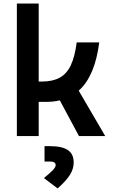

<svg xmlns="http://www.w3.org/2000/svg" viewBox="-20 -752 626 1061"><path d="M73.2 0V-732.4H193.8V-301.3H210Q270.5 -301.3 309.6 -322.5Q348.6 -343.8 371.1 -391.1Q393.6 -438.5 403.8 -517.6H528.3Q504.9 -331.1 415 -251L561.5 0H416.5L310.5 -197.3Q275.4 -189 234.4 -189H193.8V0ZM298.3 289.1 222.7 231.9Q258.3 203.1 272.9 187.3Q287.6 171.4 287.6 160.6Q287.6 140.6 257.8 140.6H226.1V55.7H256.8Q323.7 55.7 355.5 77.6Q387.2 99.6 387.2 146Q387.2 181.6 366 215.1Q344.7 248.5 298.3 289.1Z"/></svg>

Font: CaskaydiaCove NFP SemiBold
Style: Regular
Weight: 600
Designer: Aaron Bell
Foundry: Saja Typeworks
Version: Version 2111.001; VTT 6.35;Nerd Fonts 3.1.1